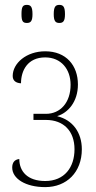

<svg xmlns="http://www.w3.org/2000/svg" viewBox="-20 -756 395 786"><path d="M223 -662C239 -662 246 -670 246 -698C246 -728 239 -736 223 -736C207 -736 200 -728 200 -698C200 -670 207 -662 223 -662ZM90 -662C106 -662 113 -670 113 -698C113 -728 106 -736 90 -736C73 -736 68 -728 68 -698C68 -670 73 -662 90 -662ZM165 10C253 10 315 -51 315 -145C315 -214 277 -265 215 -280V-281C258 -294 299 -339 299 -410C299 -488 251 -546 165 -546C88 -546 32 -497 32 -445C32 -425 46 -416 66 -415C66 -467 93 -521 165 -521C230 -521 269 -473 269 -409C269 -336 227 -290 168 -290H117V-265H168C241 -265 285 -219 285 -145C285 -71 244 -15 165 -15C92 -15 59 -55 59 -105C40 -103 30 -91 30 -70C30 -25 84 10 165 10Z"/></svg>

Font: Noto Serif ExtraCondensed Thin
Style: Regular
Weight: 100
Width: 2
Designer: Monotype Design Team
Foundry: Monotype Imaging Inc.
Version: Version 2.013